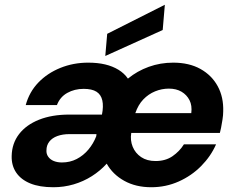

<svg xmlns="http://www.w3.org/2000/svg" viewBox="-20 -774 994 806"><path d="M204 12Q146 12 107 -4Q68 -20 48 -49.5Q28 -79 29 -119Q30 -172 60 -211Q90 -250 144 -271.5Q198 -293 271 -293H408Q415 -328 409.5 -352.5Q404 -377 385 -389Q366 -401 331 -401Q293 -401 262.5 -384Q232 -367 219 -333H88Q103 -388 141 -427.5Q179 -467 233.5 -489Q288 -511 350 -511Q390 -511 421.5 -503.5Q453 -496 477.5 -481Q502 -466 517 -444Q556 -476 604.5 -493.5Q653 -511 707 -511Q774 -511 821.5 -484.5Q869 -458 894 -412Q919 -366 917 -306Q917 -291 914 -272Q911 -253 908 -237.5Q905 -222 903 -216H531Q526 -185 537 -158Q548 -131 572.5 -114.5Q597 -98 633 -98Q675 -98 704.5 -118.5Q734 -139 752 -168H887Q865 -118 824.5 -77Q784 -36 730 -12Q676 12 615 12Q550 12 501.5 -15Q453 -42 428 -87Q401 -57 365.5 -34.5Q330 -12 289 0Q248 12 204 12ZM240 -92Q274 -92 302 -106.5Q330 -121 351 -146Q372 -171 384 -202L385 -211H272Q243 -211 221 -203Q199 -195 187 -179.5Q175 -164 175 -143Q174 -128 182.5 -116Q191 -104 206 -98Q221 -92 240 -92ZM548 -299H783Q787 -331 775.5 -353.5Q764 -376 742 -389Q720 -402 689 -402Q659 -402 631 -390.5Q603 -379 581.5 -356.5Q560 -334 548 -299ZM422 -539 430 -632 672 -754 663 -648Z"/></svg>

Font: DM Sans 20pt
Style: Bold Italic
Weight: 700
Italic angle: -10°
Version: Version 4.004;gftools[0.9.30]